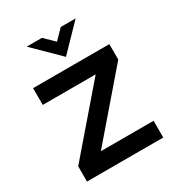

<svg xmlns="http://www.w3.org/2000/svg" viewBox="-164 -779 813 883"><g transform="rotate(-30 242.5 -338.0)"><path d="M40 0V-81L321 -407H40V-496H445V-414L165 -89H445V0ZM370 -676 243 -545 110 -676H191L242 -626L291 -676Z"/></g></svg>

Font: Sulphur Point
Style: Bold
Weight: 700
Designer: Noponies / Dale Sattler
Foundry: Noponies
Version: Version 1.000; ttfautohint (v1.8)